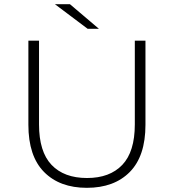

<svg xmlns="http://www.w3.org/2000/svg" viewBox="-20 -895 833 920"><path d="M396 5Q266 5 191 -71Q116 -147 116 -297V-700H167V-299Q167 -168 227 -105Q287 -42 397 -42Q506 -42 566 -105Q626 -168 626 -299V-700H677V-297Q677 -147 602 -71Q527 5 396 5ZM400 -757 243 -875H315L454 -757Z"/></svg>

Font: MOST Montserrat Light
Style: Regular
Weight: 300
Designer: Julieta Ulanovsky
Foundry: Julieta Ulanovsky
Version: Version 8.000;March 11, 2024;FontCreator 15.0.0.2926 64-bit